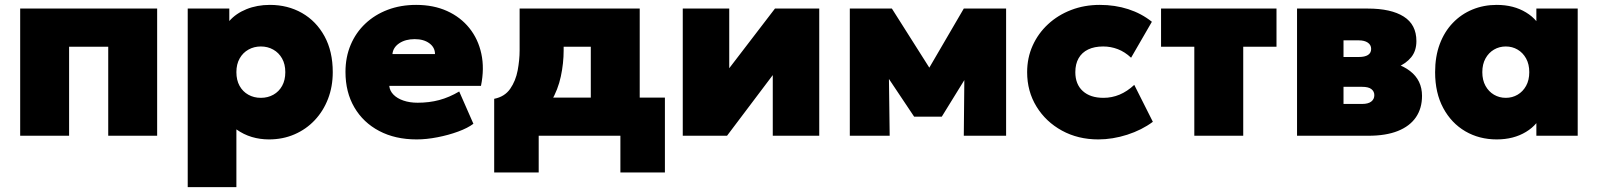

<svg xmlns="http://www.w3.org/2000/svg" viewBox="-20 -555 6533 785"><path d="M62.5 0V-520H622.5V0H422.5V-364H262.5V0Z M747.5 210V-520H917.5V-469Q944.5 -500 987.8 -517.5Q1031 -535 1083.5 -535Q1156.5 -535 1214.8 -501.8Q1273 -468.5 1306.8 -406.8Q1340.5 -345 1340.5 -260Q1340.5 -201 1321.2 -151Q1302 -101 1267 -63.8Q1232 -26.5 1184.2 -5.8Q1136.5 15 1079.5 15Q1043 15 1009.5 5Q976 -5 946.5 -26V210ZM1046.5 -155Q1075 -155 1097.8 -167.8Q1120.5 -180.5 1133.5 -204Q1146.5 -227.5 1146.5 -260Q1146.5 -292.5 1133.2 -316Q1120 -339.5 1097.2 -352.2Q1074.5 -365 1046.5 -365Q1018.5 -365 995.8 -352.2Q973 -339.5 959.8 -316Q946.5 -292.5 946.5 -260Q946.5 -227.5 959.5 -204Q972.5 -180.5 995.2 -167.8Q1018 -155 1046.5 -155Z M1683.5 15Q1596 15 1530.5 -19.5Q1465 -54 1428.8 -116Q1392.5 -178 1392.5 -261Q1392.5 -321.5 1413.8 -371.8Q1435 -422 1473.8 -458.5Q1512.5 -495 1565.2 -515Q1618 -535 1681.5 -535Q1752.5 -535 1807.8 -510Q1863 -485 1899 -440.2Q1935 -395.5 1948 -335.2Q1961 -275 1946.5 -204H1571.5Q1573.5 -183.5 1588.8 -168Q1604 -152.5 1629.5 -143.8Q1655 -135 1687.5 -135Q1735 -135 1776 -146Q1817 -157 1857.5 -181L1915.5 -49Q1892.5 -31.5 1853 -17Q1813.5 -2.5 1768.5 6.2Q1723.5 15 1683.5 15ZM1584.5 -334H1758.5Q1758.5 -361 1735.5 -378Q1712.5 -395 1675.5 -395Q1637.5 -395 1612.2 -378Q1587 -361 1584.5 -334Z M2395.5 0V-364H2284.5V-349Q2284.5 -296.5 2273 -242.5Q2261.5 -188.5 2233.5 -140.5Q2205.5 -92.5 2157 -58Q2108.5 -23.5 2034.5 -10L2000.5 -151Q2043.5 -159.5 2066 -192Q2088.5 -224.5 2096.5 -267.2Q2104.5 -310 2104.5 -349V-520H2595.5V0ZM2000.5 150V-151L2097.5 -145L2129.5 -156H2698.5V150H2516.5V0H2182.5V150Z M2771.5 0V-520H2961.5V-276L3148.5 -520H3329.5V0H3139.5V-248L2952.5 0Z M3454.5 0V-520H3623.5H3626.5L3823.5 -209L3738.5 -208L3920.5 -520H4093.5V0H3920.5L3923.5 -307L3962.5 -292L3830.5 -78H3717.5L3574.5 -292L3613.5 -307L3617.5 0Z M4470.5 15Q4387.5 15 4321.8 -21Q4256 -57 4217.8 -119.2Q4179.5 -181.5 4179.5 -260Q4179.5 -318.5 4202 -368.5Q4224.5 -418.5 4265 -456Q4305.5 -493.5 4359.5 -514.2Q4413.5 -535 4476.5 -535Q4539 -535 4593 -517.5Q4647 -500 4689.5 -466L4604.5 -319Q4579 -343 4550.2 -354Q4521.5 -365 4490.5 -365Q4454.5 -365 4429 -352.8Q4403.5 -340.5 4390 -317Q4376.5 -293.5 4376.5 -260Q4376.5 -210.5 4407 -182.8Q4437.5 -155 4491.5 -155Q4526 -155 4557.2 -168Q4588.5 -181 4617.5 -208L4693.5 -57Q4648.5 -23.5 4588.8 -4.2Q4529 15 4470.5 15Z M4863 0V-364H4727V-520H5199V-364H5063V0Z M5283 0V-520H5572Q5667.5 -520 5719.2 -487.2Q5771 -454.5 5771 -387Q5771 -347 5749.8 -321Q5728.5 -295 5693.8 -280.8Q5659 -266.5 5618 -262L5615 -307Q5695.5 -302.5 5744.8 -264.8Q5794 -227 5794 -163Q5794 -112 5769 -75.5Q5744 -39 5695.2 -19.5Q5646.5 0 5575 0ZM5473 -130H5549Q5574 -130 5586.5 -139.8Q5599 -149.5 5599 -166Q5599 -181 5587.2 -190.5Q5575.5 -200 5549 -200H5457V-322H5536Q5560 -322 5573 -330.2Q5586 -338.5 5586 -355Q5586 -371.5 5572.2 -380.8Q5558.5 -390 5536 -390H5473Z M6099.5 15Q6028 15 5971 -18.2Q5914 -51.5 5880.8 -113.2Q5847.5 -175 5847.5 -260Q5847.5 -324 5866.5 -374.8Q5885.5 -425.5 5919.8 -461.2Q5954 -497 6000 -516Q6046 -535 6099.5 -535Q6168.5 -535 6219.2 -504.2Q6270 -473.5 6288.5 -421L6261.5 -378V-520H6430.5V0H6261.5V-142L6288.5 -99Q6270 -46.5 6219.2 -15.8Q6168.5 15 6099.5 15ZM6136.5 -155Q6163 -155 6184.8 -167.8Q6206.5 -180.5 6219.5 -204Q6232.5 -227.5 6232.5 -260Q6232.5 -292.5 6219.5 -316Q6206.5 -339.5 6184.8 -352.2Q6163 -365 6136.5 -365Q6110 -365 6088.2 -352.2Q6066.5 -339.5 6053.5 -316Q6040.5 -292.5 6040.5 -260Q6040.5 -227.5 6053.5 -204Q6066.5 -180.5 6088.2 -167.8Q6110 -155 6136.5 -155Z"/></svg>

Font: Geologica Cursive Black
Style: Regular
Weight: 900
Designer: Sindre Bremnes, Frode Helland
Foundry: Monokrom Skriftforlag AS
Version: Version 1.010;gftools[0.9.28]